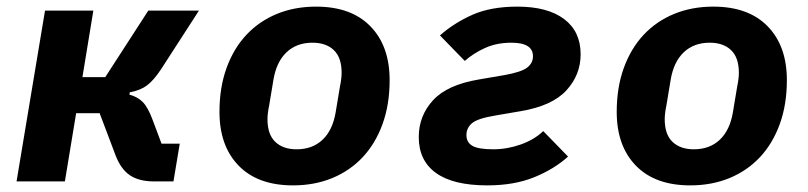

<svg xmlns="http://www.w3.org/2000/svg" viewBox="-20 -548 2440 580"><path d="M116 -516H262L229 -315H298L428 -516H581L466 -338Q444 -305 424 -290Q404 -275 372 -269L371 -262Q395 -256 411 -240Q427 -224 441 -186L468 -114H523L504 0H445Q400 0 372.5 -18.5Q345 -37 329 -79L281 -206H210L176 0H30Z M865 12Q759 12 701 -47.5Q643 -107 643 -210Q643 -284 664.5 -343Q686 -402 724.5 -443Q763 -484 816.5 -506Q870 -528 935 -528Q1041 -528 1099 -468.5Q1157 -409 1157 -306Q1157 -232 1135.5 -173Q1114 -114 1075.5 -73Q1037 -32 983.5 -10Q930 12 865 12ZM876 -97Q924 -97 954.5 -126Q985 -155 994 -209L1007 -287Q1009 -296 1010.5 -307.5Q1012 -319 1012 -328Q1012 -374 988.5 -396.5Q965 -419 924 -419Q876 -419 845.5 -390Q815 -361 806 -307L793 -229Q791 -220 789.5 -208.5Q788 -197 788 -188Q788 -142 811.5 -119.5Q835 -97 876 -97Z M1452 12Q1349 12 1297 -25.5Q1245 -63 1245 -134Q1245 -198 1288 -245Q1331 -292 1427 -308L1503 -321Q1554 -330 1572 -343.5Q1590 -357 1590 -378Q1590 -419 1525 -419Q1480 -419 1445 -403Q1410 -387 1384 -364L1309 -441Q1352 -479 1407.5 -503.5Q1463 -528 1543 -528Q1634 -528 1684 -490.5Q1734 -453 1734 -384Q1734 -322 1691 -275Q1648 -228 1552 -212L1476 -199Q1422 -190 1405.5 -175.5Q1389 -161 1389 -140Q1389 -118 1407 -107.5Q1425 -97 1470 -97Q1512 -97 1553 -111.5Q1594 -126 1621 -152L1696 -75Q1654 -37 1593.5 -12.5Q1533 12 1452 12Z M2065 12Q1959 12 1901 -47.5Q1843 -107 1843 -210Q1843 -284 1864.5 -343Q1886 -402 1924.5 -443Q1963 -484 2016.5 -506Q2070 -528 2135 -528Q2241 -528 2299 -468.5Q2357 -409 2357 -306Q2357 -232 2335.5 -173Q2314 -114 2275.5 -73Q2237 -32 2183.5 -10Q2130 12 2065 12ZM2076 -97Q2124 -97 2154.5 -126Q2185 -155 2194 -209L2207 -287Q2209 -296 2210.5 -307.5Q2212 -319 2212 -328Q2212 -374 2188.5 -396.5Q2165 -419 2124 -419Q2076 -419 2045.5 -390Q2015 -361 2006 -307L1993 -229Q1991 -220 1989.5 -208.5Q1988 -197 1988 -188Q1988 -142 2011.5 -119.5Q2035 -97 2076 -97Z"/></svg>

Font: IBM Plex Mono
Style: Bold Italic
Weight: 700
Italic angle: -9°
Monospace: yes
Designer: Mike Abbink, Paul van der Laan, Pieter van Rosmalen
Foundry: Bold Monday
Version: Version 2.3